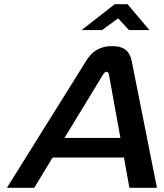

<svg xmlns="http://www.w3.org/2000/svg" viewBox="-20 -900 785 920"><path d="M392 -607 13 0H144L232 -145H574L600 0H732L611 -608C602 -651 579 -679 517 -679C455 -679 419 -651 392 -607ZM289 -239 474 -543C481 -554 486 -556 490 -556C494 -556 500 -554 502 -543L557 -239ZM371 -756H469L546 -812L598 -756H696L591 -880H530Z"/></svg>

Font: LT Wave Medium
Style: Italic
Weight: 500
Designer: Daniel Lyons
Version: Version 2.5 (Glyphs App)